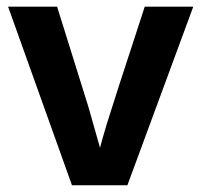

<svg xmlns="http://www.w3.org/2000/svg" viewBox="-20 -548 596 568"><path d="M356.9 0H192.9L3.9 -528.3H148.9L241.2 -232.9Q248.5 -208.5 275.9 -110.8Q280.8 -130.9 295.9 -181.2Q311 -231.4 408.2 -528.3H551.8Z"/></svg>

Font: TypoPRO Liberation Sans
Style: Bold
Weight: 700
Designer: Steve Matteson
Foundry: Ascender Corporation
Version: Version 2.00.1